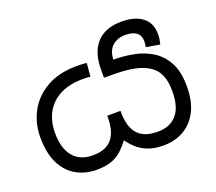

<svg xmlns="http://www.w3.org/2000/svg" viewBox="-108 -758 1027 914"><g transform="rotate(-20 406.0 -300.5)"><path d="M576 11Q531 11 499 -1Q467 -13 444.5 -33Q422 -53 405 -77Q385 -50 363 -30Q341 -10 311 0.5Q281 11 236 11Q180 11 134.5 -14.5Q89 -40 62.5 -92.5Q36 -145 36 -226Q36 -296 67.5 -355Q99 -414 161.5 -450Q224 -486 317 -486Q330 -486 342.5 -485.5Q355 -485 365 -483L359 -416Q352 -417 343.5 -417.5Q335 -418 321 -418Q255 -418 207.5 -394.5Q160 -371 134.5 -326.5Q109 -282 109 -220Q109 -144 143.5 -102Q178 -60 243 -60Q279 -60 303.5 -70.5Q328 -81 343 -100.5Q358 -120 364.5 -147.5Q371 -175 371 -208V-214H438V-208Q438 -176 444.5 -149Q451 -122 466 -102Q481 -82 507 -71Q533 -60 572 -60Q634 -60 668 -99Q702 -138 702 -218Q702 -264 689.5 -296.5Q677 -329 648 -349Q619 -370 573.5 -379.5Q528 -389 460 -389H418V-430Q418 -490 438 -530.5Q458 -571 495.5 -591.5Q533 -612 587 -612Q654 -612 692.5 -582.5Q731 -553 731 -496Q731 -483 729 -470.5Q727 -458 724 -446L654 -458Q656 -463 657 -472.5Q658 -482 658 -487Q658 -516 639 -531Q620 -546 582 -546Q543 -546 517 -523.5Q491 -501 489 -452L473 -455H488Q543 -455 594.5 -444.5Q646 -434 686.5 -407.5Q727 -381 751 -335Q775 -289 775 -217Q775 -140 748.5 -89.5Q722 -39 677 -14Q632 11 576 11Z"/></g></svg>

Font: lsinhala85
Style: Book
Weight: 400
Designer: Jelle Bosma - Monotype Design Team
Foundry: Monotype Imaging Inc.
Version: Version 2.003